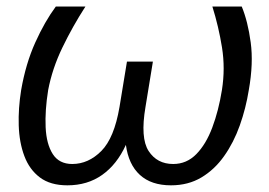

<svg xmlns="http://www.w3.org/2000/svg" viewBox="-20 -548 811 578"><path d="M619.3 -528.4H707.7Q726.2 -483.7 734.7 -420.5Q743.3 -357.2 729 -277Q720.2 -221.9 701.9 -170.5Q683.6 -119 654.8 -78.3Q626.1 -37.6 586.3 -13.8Q546.5 9.9 494.7 9.9Q435.4 9.9 401.1 -21.5Q366.8 -52.9 359 -111.9Q332 -52.9 287.6 -21.5Q243.3 9.9 182.9 9.9Q131.7 9.9 100.1 -13.8Q68.5 -37.6 53.3 -78.3Q38 -119 36.4 -170.5Q34.8 -221.9 43.7 -277Q57.5 -356.5 86.1 -419.9Q114.7 -483.3 148.1 -528.4H237.2Q198.5 -468.4 168 -405.2Q137.4 -342 125 -277Q115.1 -215.2 117.4 -164.8Q119.7 -114.3 138.8 -84.3Q158 -54.3 197.4 -54.3Q246.1 -54.3 285 -93.4Q323.9 -132.5 339.8 -226.2L362.2 -362.6H440.3L418 -226.2Q402 -132.5 427.4 -93.4Q452.8 -54.3 501.4 -54.3Q541.9 -54.3 571 -84Q600.1 -113.6 619.1 -164.2Q638.1 -214.8 648.1 -277Q658.4 -342 648.3 -405.2Q638.1 -468.4 619.3 -528.4Z"/></svg>

Font: Inter UI Light
Style: Italic
Weight: 300
Italic angle: 9.39999°
Designer: Rasmus Andersson
Foundry: rsms
Version: 3.2;8d6f07862